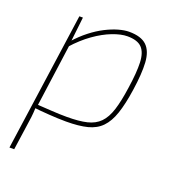

<svg xmlns="http://www.w3.org/2000/svg" viewBox="-130 -592 824 913"><g transform="rotate(20 281.5 -136.0)"><path d="M368 -492Q429 -492 457.5 -464.5Q486 -437 489.5 -381Q493 -325 480 -238Q469 -163 452.5 -114.5Q436 -66 409 -38Q382 -10 339 1Q296 12 231 12Q209 12 187.5 11Q166 10 143.5 8.5Q121 7 98.5 5Q76 3 52 0L62 -18Q116 -15 152.5 -12.5Q189 -10 228 -10Q289 -10 328.5 -19.5Q368 -29 392.5 -54Q417 -79 431.5 -124.5Q446 -170 456 -242Q468 -322 466 -372Q464 -422 441.5 -445.5Q419 -469 368 -469Q336 -469 293 -452.5Q250 -436 205 -404Q160 -372 118 -325V-352Q150 -388 184 -414.5Q218 -441 251.5 -458Q285 -475 315 -483.5Q345 -492 368 -492ZM138 -480 123 -347 124 -343 79 -16 73 1Q72 27 69.5 47.5Q67 68 63 94L45 220H21L120 -480Z"/></g></svg>

Font: Exo 2 Thin
Style: Italic
Weight: 250
Italic angle: -8°
Designer: Natanael Gama
Foundry: Natanael Gama
Version: Version 2.010